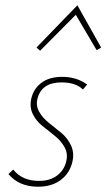

<svg xmlns="http://www.w3.org/2000/svg" viewBox="-20 -703 403 727"><path d="M273 -683 363 -523 346 -513 267 -647 132 -511 118 -523ZM124 4Q52 4 12 -44L30 -61Q64 -18 128 -18Q170 -18 197 -39Q224 -60 231 -93Q238 -122 224 -146.5Q210 -171 186.5 -189.5Q163 -208 139.5 -227Q116 -246 103.5 -272.5Q91 -299 99 -332Q108 -368 137.5 -390Q167 -412 216 -412Q270 -412 310 -383L294 -364Q267 -391 213 -391Q138 -391 122 -330Q115 -303 128.5 -279.5Q142 -256 165.5 -237.5Q189 -219 212.5 -199.5Q236 -180 249 -152Q262 -124 254 -90Q244 -47 210 -21.5Q176 4 124 4Z"/></svg>

Font: EauTestText Extralight
Style: Italic
Weight: 250
Italic angle: -12°
Designer: Christian Thalmann (Catharsis Fonts)
Version: Version 0.001;PS 000.001;hotconv 1.0.88;makeotf.lib2.5.64775